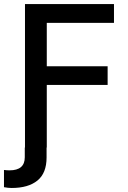

<svg xmlns="http://www.w3.org/2000/svg" viewBox="-43 -727 630 946"><path d="M80.1 0V-707H518.6V-614.3H187.5V-400.4H487.3V-308.6H187.5V0H186.5V48.8Q186.5 126 141.4 162.6Q96.2 199.2 14.6 199.2Q-2.9 199.2 -23.4 195.3V110.4Q-9.8 112.3 3.9 112.3Q79.1 112.3 79.1 47.9V0Z"/></svg>

Font: Pretendard GOV Medium
Style: Regular
Weight: 500
Designer: Base glyphs from Inter by Rasmus Andersson; Hangeul glyphs from Noto Sans CJK(Source Han Sans) by Jang Soo-young and Kan
Foundry: Kil Hyung-jin
Version: Version 1.309